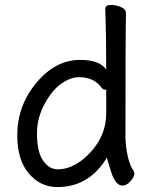

<svg xmlns="http://www.w3.org/2000/svg" viewBox="-20 -735 615 779"><path d="M214 -48Q283 -48 347 -117Q411 -186 411 -276V-367L412 -369Q412 -371 408 -371Q399 -371 393 -378Q362 -422 300 -422Q271 -422 239 -402.5Q207 -383 183 -349Q130 -274 130 -196Q130 -118 155 -83Q180 -48 214 -48ZM213 24Q144 24 97 -31Q50 -86 50 -186Q50 -306 127.5 -399Q205 -492 305 -492Q384 -492 411 -453Q411 -593 407 -699Q407 -715 431 -715Q450 -715 470.5 -706.5Q491 -698 491 -681Q489 -592 489 -185Q489 -143 498 -102.5Q507 -62 522 -42Q525 -36 525 -28Q525 -18 509.5 0Q494 18 477 18Q449 18 431.5 -36Q414 -90 414 -96Q342 24 213 24Z"/></svg>

Font: LXGW WenKai Lite Medium
Style: Regular
Weight: 500
Designer: LXGW / Fontworks Inc.
Foundry: LXGW / Fontworks Inc.
Version: Version 1.511; March 25, 2025